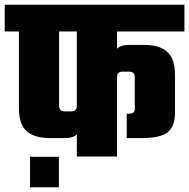

<svg xmlns="http://www.w3.org/2000/svg" viewBox="-40 -662 800 812"><path d="M740 -529H455V-456Q470 -472 508 -472H569Q635 -472 667.5 -442.5Q700 -413 700 -345V-185Q700 -128 669.5 -103Q639 -78 560 -78H496V-181H507Q530 -181 530 -201V-335Q530 -359 507 -359H478Q455 -359 455 -335V0H285V-94Q270 -78 232 -78H171Q105 -78 72.5 -107.5Q40 -137 40 -205V-529H-20V-642H740ZM285 -215V-529H210V-215Q210 -191 233 -191H262Q285 -191 285 -215ZM87 130V1H209V130Z"/></svg>

Font: Teko
Style: Bold
Weight: 700
Designer: Manushi Parikh, Jonny Pinhorn
Foundry: Indian Type Foundry
Version: Version 1.106;PS 1.0;hotconv 1.0.78;makeotf.lib2.5.61930; tt